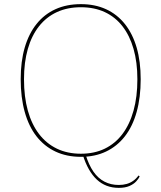

<svg xmlns="http://www.w3.org/2000/svg" viewBox="-20 -743 780 928"><path d="M380 5H394Q409 54 431.5 86.5Q454 119 485 135Q516 151 554 151Q575 151 592.5 146Q610 141 624.5 130.5Q639 120 650 105L655 110Q650 121 638 134Q626 147 605.5 156Q585 165 554 165Q491 165 448 125Q405 85 380 5ZM371 -723Q439 -723 492.5 -698.5Q546 -674 583.5 -627Q621 -580 640.5 -513Q660 -446 660 -360Q660 -272 640.5 -202Q621 -132 583.5 -84Q546 -36 492.5 -10.5Q439 15 371 15Q302 15 248 -10.5Q194 -36 156.5 -84Q119 -132 99.5 -202Q80 -272 80 -360Q80 -446 99.5 -513Q119 -580 156.5 -627Q194 -674 248 -698.5Q302 -723 371 -723ZM371 -708Q306 -708 255 -684.5Q204 -661 168.5 -616Q133 -571 114.5 -506.5Q96 -442 96 -360Q96 -275 114.5 -208.5Q133 -142 168.5 -95.5Q204 -49 255 -24.5Q306 0 371 0Q436 0 486.5 -24.5Q537 -49 572 -95.5Q607 -142 625.5 -208.5Q644 -275 644 -360Q644 -442 625.5 -506.5Q607 -571 572 -616Q537 -661 486.5 -684.5Q436 -708 371 -708Z"/></svg>

Font: Kalnia Thin
Style: Regular
Weight: 100
Version: Version 1.105